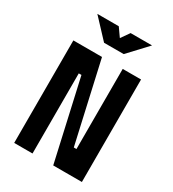

<svg xmlns="http://www.w3.org/2000/svg" viewBox="-213 -1012 1011 1125"><g transform="rotate(30 293.0 -449.0)"><path d="M328.1 0 206.1 -542H152.8V-693.4H257.8L379.9 -151.4H412.6V0ZM64 0V-693.4H188V0ZM397.9 0V-693.4H522V0ZM226.6 -771.5 107.9 -898.4H252.9L297.9 -834.5H288.1L333 -898.4H478L359.4 -771.5Z"/></g></svg>

Font: Cascadia Code
Style: Regular
Weight: 400
Monospace: yes
Designer: Aaron Bell
Foundry: Saja Typeworks
Version: Version 2106.017